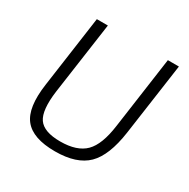

<svg xmlns="http://www.w3.org/2000/svg" viewBox="-158 -837 982 995"><g transform="rotate(30 332.5 -339.0)"><path d="M634 -690 573 -260Q552 -112 489 -50Q426 12 297 12Q164 12 113 -52Q62 -116 83 -263L143 -690H209L148 -260Q132 -140 164.5 -93Q197 -46 295 -46Q395 -46 443.5 -94.5Q492 -143 508 -263L568 -690Z"/></g></svg>

Font: Exo 2.0 Light
Style: Italic
Weight: 300
Italic angle: -8°
Designer: Natanael Gama
Version: Version 1.001;PS 001.001;hotconv 1.0.70;makeotf.lib2.5.58329